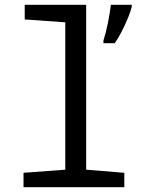

<svg xmlns="http://www.w3.org/2000/svg" viewBox="-20 -780 603 800"><path d="M411 -611Q415 -623 420 -642.5Q425 -662 429.5 -683.5Q434 -705 437 -725Q440 -745 442 -760H529V-752Q525 -734 513.5 -706Q502 -678 487.5 -649.5Q473 -621 458 -600H411ZM78 0V-60L252 -73V-687L83 -699V-760H339V-73L498 -60V0Z"/></svg>

Font: Noto Sans Mono SemiCondensed
Style: Regular
Weight: 400
Width: 4
Designer: Monotype Design Team
Foundry: Monotype Imaging Inc.
Version: Version 2.010